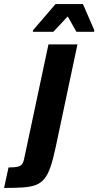

<svg xmlns="http://www.w3.org/2000/svg" viewBox="-126 -729 485 947"><path d="M-106 198 -84 97Q-50 97 -34.5 92Q-19 87 -13.5 75Q-8 63 -5 45L113 -510H256L148 0Q136 56 123.5 93Q111 130 94 151.5Q77 173 51.5 183Q26 193 -12.5 195.5Q-51 198 -106 198ZM36 -572 37 -580 148 -709H283L339 -580L338 -572H251L208 -648L137 -572Z"/></svg>

Font: Saira SemiCondensed
Style: Bold Italic
Weight: 700
Width: 4
Italic angle: -12°
Designer: Hector Gatti with collaboration of the Omnibus-Type team
Foundry: Omnibus-Type
Version: Version 1.101